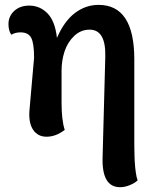

<svg xmlns="http://www.w3.org/2000/svg" viewBox="-20 -551 630 795"><path d="M477.1 224.1Q400.9 224.1 404.8 100.1L416 -316.9Q418.5 -428.2 351.1 -428.2Q314.5 -428.2 287.1 -402.1Q259.8 -376 247.3 -338.1Q234.9 -300.3 234.9 -257.8V-126Q234.9 -53.2 248 -13.2Q211.4 15.1 172.9 15.1Q136.2 15.1 116.9 -13.9Q97.7 -43 102.1 -95.2L121.1 -312Q121.1 -372.1 109.1 -394.5Q97.2 -417 64.9 -417Q43 -417 26.9 -407.2Q15.1 -423.8 15.1 -451.2Q15.1 -483.9 39.1 -505.9Q63 -527.8 101.1 -527.8Q145 -527.8 176.5 -495.8Q208 -463.9 215.8 -394Q246.1 -463.9 290.5 -497.3Q335 -530.8 388.2 -530.8Q536.1 -530.8 536.1 -305.2V-2.9Q536.1 -0.5 536.1 18.8Q536.1 38.1 536.1 43.5Q536.1 48.8 536.4 67.1Q536.6 85.4 536.9 93Q537.1 100.6 537.8 116.2Q538.6 131.8 539.6 140.4Q540.5 148.9 542 160.6Q543.5 172.4 545.4 180.7Q547.4 189 549.8 195.8Q539.6 206.1 518.6 215.1Q497.6 224.1 477.1 224.1Z"/></svg>

Font: Arima
Style: Bold
Weight: 700
Designer: Joana Correia and Natanael Gama
Foundry: NDISCOVER
Version: Version 1.100;Glyphs 3.1.2 (3151)